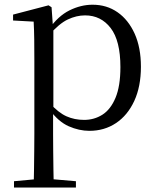

<svg xmlns="http://www.w3.org/2000/svg" viewBox="-20 -551 678 830"><path d="M40.5 259.8V232.4L151.7 222.2H189.5L308.2 232.4V259.8ZM125.5 259.8Q126.5 225.6 127 185.1Q127.5 144.5 128 103.1Q128.5 61.7 128.5 26.7V-286.8Q128.5 -338.2 128 -379.5Q127.5 -420.7 125.5 -457.5L36.5 -462.4V-487.9L189.9 -528L202.9 -519.6L208.9 -435.3L210.7 -430.1V-78.7L209.5 -68.7V26.5Q209.5 60.7 210 102.2Q210.5 143.7 211 184.7Q211.5 225.6 212.5 259.8ZM366.6 14.6Q322.1 14.6 277.2 -5.1Q232.3 -24.9 194.2 -77.1H181.4L195.3 -105.1Q232.5 -63.7 267.4 -48.2Q302.2 -32.7 343.5 -32.7Q387.2 -32.7 422.6 -55.1Q458.1 -77.6 479.3 -128.1Q500.5 -178.6 500.5 -260.8Q500.5 -374.9 458.5 -429.7Q416.4 -484.5 347.9 -484.5Q310.4 -484.5 273 -466.8Q235.5 -449.1 191.2 -398.2L180.6 -425H191.5Q230.9 -481.5 280.2 -506.1Q329.6 -530.6 380.3 -530.6Q441.5 -530.6 488.2 -498Q535 -465.4 562.1 -405.4Q589.2 -345.3 589.2 -262.6Q589.2 -177.1 560.5 -114.8Q531.7 -52.4 481.4 -18.9Q431.2 14.6 366.6 14.6Z"/></svg>

Font: Noto Serif TC
Style: Regular
Weight: 200
Designer: Ryoko NISHIZUKA 西塚涼子 (kana & ideographs); Frank Grießhammer (Latin, Greek & Cyrillic); Wenlong ZHANG 张文龙 (bopomofo); San
Foundry: Adobe
Version: Version 2.001;hotconv 1.1.0;makeotfexe 2.6.0